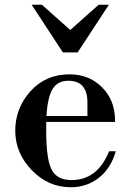

<svg xmlns="http://www.w3.org/2000/svg" viewBox="-20 -774 548 806"><path d="M463 -262H174V-225Q174 -105 197 -61.5Q220 -18 280 -18Q389 -18 438 -139H466Q446 -68 395.5 -28Q345 12 277 12Q182 12 113 -60Q44 -132 44 -225Q44 -320 108 -391Q172 -462 272 -462Q354 -462 408.5 -407.5Q463 -353 463 -268ZM347 -287V-344Q347 -435 267 -435Q223 -435 201.5 -401.5Q180 -368 175 -287ZM394 -754H437L306 -554H244L113 -754H156L275 -648Z"/></svg>

Font: Libre Bodoni
Style: Regular
Weight: 400
Designer: Pablo Impallari, Rodrigo Fuenzalida
Foundry: Pablo Impallari, Rodrigo Fuenzalida
Version: Version 1.001